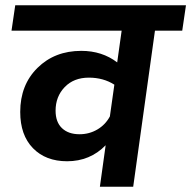

<svg xmlns="http://www.w3.org/2000/svg" viewBox="-20 -712 729 732"><path d="M689 -691.9 674.8 -595.2H570.8L487.8 0H360.8L382.8 -158.2Q323.2 -97.2 235.8 -97.2Q154.3 -97.2 105.7 -147Q57.1 -196.8 57.1 -285.2Q57.1 -388.2 122.8 -453.1Q188.5 -518.1 290 -518.1Q369.1 -518.1 426.8 -474.1L443.8 -595.2H23.9L38.1 -691.9ZM283.2 -200.2Q320.3 -200.2 351.1 -218.3Q381.8 -236.3 398.9 -268.1L416 -389.2Q374 -416 318.8 -416Q261.2 -416 226.6 -379.9Q191.9 -343.8 191.9 -290Q191.9 -246.6 216.3 -223.4Q240.7 -200.2 283.2 -200.2Z"/></svg>

Font: FiraGO SemiBold
Style: Italic
Weight: 600
Italic angle: -8°
Designer: bBox Type GmbH
Foundry: bBox Type GmbH
Version: Version 1.001;PS 001.001;hotconv 1.0.88;makeotf.lib2.5.64775